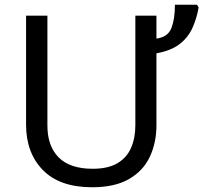

<svg xmlns="http://www.w3.org/2000/svg" viewBox="-20 -780 858 810"><path d="M640 -714V-617Q689 -624 703.5 -662.5Q718 -701 718 -760H811L818 -749Q810 -702 791.5 -661.5Q773 -621 737 -593.5Q701 -566 640 -555V-252Q640 -178 612 -118.5Q584 -59 524 -24.5Q464 10 369 10Q232 10 161 -62.5Q90 -135 90 -254V-714H180V-250Q180 -164 227.5 -116Q275 -68 371 -68Q436 -68 475.5 -91.5Q515 -115 533 -156.5Q551 -198 551 -251V-714Z"/></svg>

Font: Apis
Style: Regular
Weight: 400
Designer: Monotype Design Team
Foundry: Monotype Imaging Inc.
Version: Version 2.000; build 0001